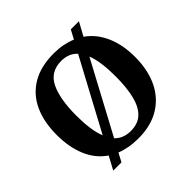

<svg xmlns="http://www.w3.org/2000/svg" viewBox="-194 -945 1175 1175"><g transform="rotate(-45 393.5 -357.5)"><path d="M191 -45Q122.7 -91.5 88.8 -172.2Q54.8 -252.9 54.8 -359Q54.8 -470 92.2 -552Q129.6 -634 205.4 -679.5Q281.1 -725 395.2 -725Q436.3 -725 473.1 -717.8Q509.8 -710.6 541.8 -697.1L573 -755H643.2L595.8 -668Q662.1 -621.5 697.1 -542Q732 -462.5 732 -358Q732 -247 692.9 -164.5Q653.8 -82 578.3 -36Q502.7 10 394.2 10Q351.5 10 314.6 3.3Q277.6 -3.4 246.2 -15.9L216.4 40H145.2ZM393.6 -55Q456.4 -55 493.7 -91.1Q530.9 -127.1 547.2 -194.8Q563.6 -262.5 563.6 -358Q563.6 -419.2 556.9 -469.3Q550.3 -519.4 535.5 -556.5L289 -96.3Q328.5 -55 393.6 -55ZM498.8 -617.7Q480.3 -638.2 454.1 -649.1Q428 -660 395.2 -660Q301.2 -660 262.2 -580.9Q223.3 -501.8 223.3 -358Q223.3 -296.3 230.2 -246.2Q237.1 -196 252.3 -158.5Z"/></g></svg>

Font: Noto Serif Malayalam
Style: Regular
Weight: 400
Designer: Indian type Foundry, Jelle Bosma, Monotype Design Team
Foundry: Monotype Imaging Inc.
Version: Version 2.103